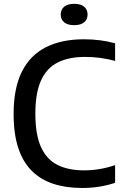

<svg xmlns="http://www.w3.org/2000/svg" viewBox="-20 -950 628 980"><path d="M400 9.5Q318.5 9.5 253.8 -11.2Q189 -32 143.2 -77Q97.5 -122 73.5 -194Q49.5 -266 49.5 -368.5Q49.5 -500.5 92 -584.8Q134.5 -669 214.8 -709.2Q295 -749.5 408 -749.5Q450.5 -749.5 490 -744.5Q529.5 -739.5 567.5 -729V-639Q529.5 -649.5 491.8 -654.5Q454 -659.5 414 -659.5Q331 -659.5 274.8 -631.2Q218.5 -603 189.5 -539.5Q160.5 -476 160.5 -370.5Q160.5 -261.5 189.8 -198.2Q219 -135 274.2 -107.8Q329.5 -80.5 408.5 -80.5Q448.5 -80.5 486.8 -86.8Q525 -93 567.5 -107V-17Q531 -4.5 488.5 2.5Q446 9.5 400 9.5ZM358.5 -821.5Q325.5 -821.5 307.8 -836Q290 -850.5 290 -875.5Q290 -901.5 307.8 -916Q325.5 -930.5 358.5 -930.5Q391.5 -930.5 409.2 -916Q427 -901.5 427 -875.5Q427 -850.5 409.2 -836Q391.5 -821.5 358.5 -821.5Z"/></svg>

Font: Encode Sans Condensed Thin Medium
Style: Regular
Weight: 500
Version: Version 3.002